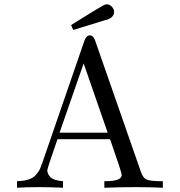

<svg xmlns="http://www.w3.org/2000/svg" viewBox="-20 -882 845 902"><path d="M60.1 0V-30.8Q92.3 -31.7 114.3 -38.8Q136.2 -45.9 148.7 -60.5Q161.1 -75.2 165.5 -83.5Q169.9 -91.8 175.8 -109.9Q176.8 -112.8 178.2 -115.2L377 -691.9Q385.7 -715.8 401.9 -715.8Q418 -715.8 426.8 -691.9L642.1 -74.2Q651.9 -45.4 669.4 -38.1Q687 -30.8 740.2 -30.8H745.1V0Q688 -2.9 616 -2.9Q543.9 -2.9 470.2 0V-30.8H474.1Q552.2 -30.8 551.8 -60.1Q551.8 -71.3 497.1 -228H250Q202.1 -89.8 202.1 -82Q202.1 -75.2 205.1 -67.6Q208 -60.1 215.1 -51.5Q222.2 -43 238 -37.6Q253.9 -32.2 275.9 -30.8V0Q217.8 -2.9 160.2 -2.9Q105 -2.9 60.1 0ZM259.8 -258.8H485.8L373 -584ZM314 -764.2Q354 -789.1 404.8 -820.8Q453.6 -850.6 463.9 -856.2Q474.1 -861.8 481.9 -861.8Q495.1 -861.8 505.6 -850.3Q516.1 -838.9 516.1 -825.2Q516.1 -817.4 512 -810.3Q507.8 -803.2 502 -799.1Q496.1 -794.9 490.5 -792.5Q484.9 -790 479 -788.1L473.1 -787.1Q331.1 -743.2 324.2 -741.2Z"/></svg>

Font: CMU Serif Upright Italic
Style: UprightItalic
Weight: 500
Version: Version 0.7.0